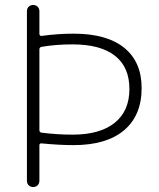

<svg xmlns="http://www.w3.org/2000/svg" viewBox="-20 -750 636 770"><path d="M138 -552V-228Q138 -220 146 -218Q210 -210 271 -210Q381 -210 440 -257.5Q499 -305 499 -393Q499 -481 441 -526.5Q383 -572 271 -572Q203 -572 146 -562Q138 -560 138 -552ZM88 -25V-705Q88 -716 95 -723Q102 -730 113 -730Q124 -730 131 -723Q138 -716 138 -705V-614Q138 -610 141 -607.5Q144 -605 147 -606Q212 -615 275 -615Q408 -615 478 -558.5Q548 -502 548 -397Q548 -287 477.5 -227.5Q407 -168 275 -168Q218 -168 146 -175Q138 -175 138 -168V-25Q138 -14 131 -7Q124 0 113 0Q102 0 95 -7Q88 -14 88 -25Z"/></svg>

Font: Rounded Mplus 1c Light
Style: Regular
Weight: 300
Version: Version 1.059.20150529